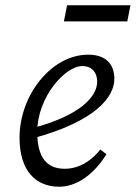

<svg xmlns="http://www.w3.org/2000/svg" viewBox="-20 -694 514 727"><path d="M204 13C277 13 341 -42 383 -110L360 -128C333 -94 288 -55 225 -55C160 -55 121 -94 121 -194C121 -327 227 -444 292 -444C325 -444 348 -422 348 -385C348 -328 283 -255 96 -207L100 -169C347 -235 413 -330 413 -395C413 -454 378 -487 314 -487C175 -487 54 -334 54 -173C54 -45 117 13 204 13ZM222 -613H462L474 -674H234L222 -613Z"/></svg>

Font: Source Serif Variable
Style: Italic
Weight: 389
Italic angle: -12°
Designer: Frank Grießhammer
Foundry: Adobe Systems Incorporated
Version: Version 3.001;hotconv 1.0.111;makeotfexe 2.5.65597